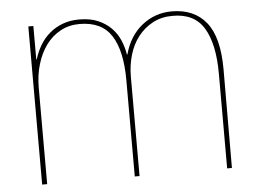

<svg xmlns="http://www.w3.org/2000/svg" viewBox="-48 -701 1028 762"><g transform="rotate(-5 466.0 -320.0)"><path d="M847 -393 846 0H827V-377Q827 -496 788.5 -559.5Q750 -623 663 -622Q619 -622 584.5 -603.5Q550 -585 526 -554Q502 -523 490 -482Q478 -441 478 -396V0H459V-383Q459 -501 420 -561.5Q381 -622 293 -622Q251 -622 217 -603.5Q183 -585 159.5 -553Q136 -521 123 -477.5Q110 -434 110 -384V0H90V-630H110V-497H112Q121 -527 136.5 -553Q152 -579 175 -598.5Q198 -618 227.5 -629Q257 -640 293 -640Q338 -640 369.5 -626Q401 -612 422 -590Q443 -568 454.5 -540Q466 -512 470 -485H472Q492 -558 543.5 -599Q595 -640 662 -640Q751 -640 799 -580.5Q847 -521 847 -393Z"/></g></svg>

Font: TypoPRO Sinkin Sans
Style: 100 Thin
Weight: 100
Designer: Keith Bates
Foundry: K-Type
Version: Sinkin Sans (version 1.0)  by Keith Bates   •   © 2014   www